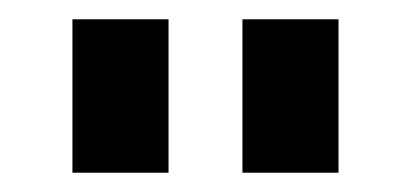

<svg xmlns="http://www.w3.org/2000/svg" viewBox="-20 -746 423 198"><path d="M153.8 -567.9H54.7V-726.1H153.8ZM329.1 -567.9H230V-726.1H329.1Z"/></svg>

Font: Federo
Style: Regular
Weight: 400
Designer: Olexa M. Volochay | Cyreal.org
Foundry: Olexa M. Volochay | Cyreal.org
Version: Version 1.000